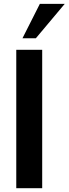

<svg xmlns="http://www.w3.org/2000/svg" viewBox="-20 -982 358 1002"><path d="M317.9 -961.9 167 -782.2H97.2L188 -961.9ZM200.2 0H64.9V-722.2H200.2Z"/></svg>

Font: Perun
Style: Bold
Weight: 700
Foundry: Copyright (c) Stefan Peev, Context Ltd, 2016
Version: Version 1.0000